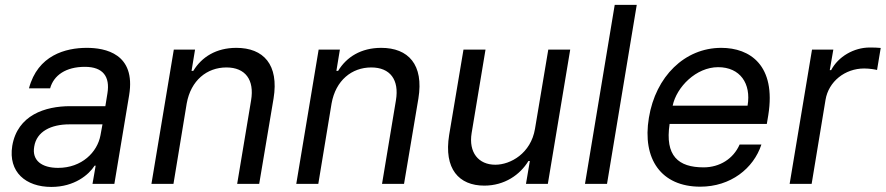

<svg xmlns="http://www.w3.org/2000/svg" viewBox="-20 -747 3598 780"><path d="M188.6 12.4C282.7 12.4 340.9 -37.3 364.3 -73.9H368.6L355.8 0H444.6L504.6 -360.1C532.7 -529.8 406.6 -552.6 332.7 -552.6C246.4 -552.6 133.2 -522.7 97.7 -388.1H183.6C198.2 -441.1 247.5 -475.5 324.9 -475.5C399.5 -475.5 427.2 -434.7 416.5 -368.3L408 -315.7H265.3C163.4 -315.7 51.1 -279.5 29.8 -154.5C12.8 -47.9 84.9 12.4 188.6 12.4ZM119 -151.3C128.6 -213.4 188.2 -241.8 261.7 -241.8H396.3L388.1 -197.1C375.4 -128.9 312.5 -65 215.9 -65C150.6 -65 109 -94.5 119 -151.3Z M738.6 -327.1C755.3 -420.1 820.3 -473 899.9 -473C976.6 -473 1014.2 -422.9 1000 -339.1L943.5 0H1033L1091.3 -346.6C1114 -484.7 1050.1 -552.6 940.3 -552.6C858 -552.6 799.4 -515.3 765.3 -459.2H758.2L772.4 -545.5H686.1L595.2 0H684.7Z M1327.1 -327.1C1343.8 -420.1 1408.7 -473 1488.3 -473C1565 -473 1602.6 -422.9 1588.4 -339.1L1532 0H1621.4L1679.7 -346.6C1702.4 -484.7 1638.5 -552.6 1528.8 -552.6C1446.4 -552.6 1387.8 -515.3 1353.7 -459.2H1346.6L1360.8 -545.5H1274.5L1183.6 0H1273.1Z M2153.4 -223.7C2136.7 -123.9 2054 -77.8 1992.2 -77.8C1923.7 -77.8 1883.2 -127.8 1896 -206.3L1952.4 -545.5H1862.9L1804.7 -198.9C1782.3 -60.7 1844.5 7.1 1947.4 7.1C2029.8 7.1 2092.7 -36.9 2126.8 -93H2132.5L2116.8 0H2205.6L2296.5 -545.5H2207.4Z M2566.8 -727.3H2477.3L2356.5 0H2446Z M2824.9 11.4C2948.2 11.4 3041.2 -62.5 3073.2 -159.8H2984.7C2959.2 -101.6 2903.4 -67.1 2838.4 -67.1C2735.8 -67.1 2680.8 -113.3 2700.3 -243.6H3095.2L3101.2 -279.5C3133.5 -481.5 3027 -552.6 2910.2 -552.6C2761.7 -552.6 2643.5 -436.4 2616.1 -268.5C2588.1 -100.5 2666.5 11.4 2824.9 11.4ZM2712.7 -317.8C2728.7 -393.5 2807.9 -474.1 2897.4 -474.1C2986.5 -474.1 3032.3 -407.7 3017 -317.8Z M3187.9 0H3277.3L3333.8 -342C3346.2 -415.5 3412.3 -468.8 3490.8 -468.8C3513.5 -468.8 3536.6 -464.5 3543 -462.7L3557.9 -552.2C3547.6 -553.6 3526.6 -554 3513.5 -554C3448.5 -554 3385.3 -517 3356.5 -462H3350.9L3365.4 -545.5H3278.8Z"/></svg>

Font: Margiela Sans Text
Style: Italic
Weight: 400
Italic angle: -9.39999°
Designer: Stefan Endress, Andreas Faust
Version: Version 1.100;FEAKit 1.0